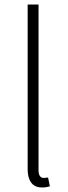

<svg xmlns="http://www.w3.org/2000/svg" viewBox="-20 -814 300 847"><path d="M165 13Q144 13 130.5 4Q117 -5 109.5 -23Q102 -41 102 -69V-794H150V-63Q150 -46 156 -37.5Q162 -29 172 -29Q176 -29 180 -29.5Q184 -30 192 -31L200 8Q192 10 185 11.5Q178 13 165 13Z"/></svg>

Font: Noto Sans KR Thin ExtraLight
Style: Regular
Weight: 250
Version: Version 2.004-H2;hotconv 1.0.118;makeotfexe 2.5.65603